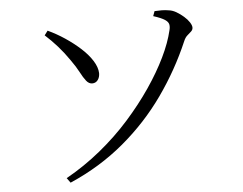

<svg xmlns="http://www.w3.org/2000/svg" viewBox="-52 -777 1104 871"><g transform="rotate(-5 500.0 -341.5)"><path d="M219 8Q303 -39 377 -99.5Q451 -160 511.5 -228Q572 -296 619 -365Q666 -434 697.5 -499Q729 -564 742 -620Q746 -635 743.5 -646.5Q741 -658 726 -668Q711 -678 674 -690L682 -712Q697 -713 713.5 -713Q730 -713 747 -710Q764 -708 781 -698Q798 -688 813.5 -674.5Q829 -661 838 -647Q847 -633 847 -623Q847 -613 839 -605.5Q831 -598 821 -589.5Q811 -581 804 -564Q750 -438 670 -325Q590 -212 481.5 -121Q373 -30 235 30ZM372 -410Q357 -410 345 -425Q333 -440 319.5 -466Q306 -492 283 -524Q259 -559 232.5 -589Q206 -619 176 -646L191 -666Q230 -648 267.5 -623Q305 -598 336.5 -569.5Q368 -541 387 -511Q406 -481 407 -454Q407 -435 397.5 -422.5Q388 -410 372 -410Z"/></g></svg>

Font: Noto Serif TC
Style: Regular
Weight: 400
Designer: Ryoko NISHIZUKA  (kana & ideographs); Frank Grießhammer (Latin, Greek & Cyrillic); Wenlong ZHANG  (bopomofo); Sandoll Co
Foundry: Adobe
Version: Version 2.003-H1;hotconv 1.1.1;makeotfexe 2.6.0